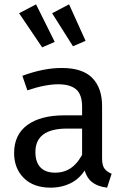

<svg xmlns="http://www.w3.org/2000/svg" viewBox="-20 -852 584 884"><path d="M265 -539Q360 -539 405 -493Q450 -447 450 -364V-123Q450 -89 462 -74.5Q474 -60 494 -52L473 12Q429 7 402 -15Q375 -37 365 -86L358 -123V-360Q358 -417 330.5 -440.5Q303 -464 248 -464Q219 -464 183 -457Q147 -450 106 -436L83 -503Q132 -521 176.5 -530Q221 -539 265 -539ZM277 -321H373V-260H289Q216 -260 179.5 -233Q143 -206 143 -152Q143 -106 166 -81.5Q189 -57 234 -57Q279 -57 311.5 -82Q344 -107 367 -157L379 -82Q352 -33 309 -10.5Q266 12 213 12Q134 12 89.5 -32.5Q45 -77 45 -147Q45 -232 106 -276.5Q167 -321 277 -321ZM232 -659 146 -832 68 -791 174 -634ZM374 -664 298 -832 220 -791 316 -639Z"/></svg>

Font: Fira Sans Variable
Style: Regular
Weight: 400
Designer: Carrois Corporate & Edenspiekermann AG
Foundry: Carrois Corporate GbR & Edenspiekermann AG
Version: Version 4.202